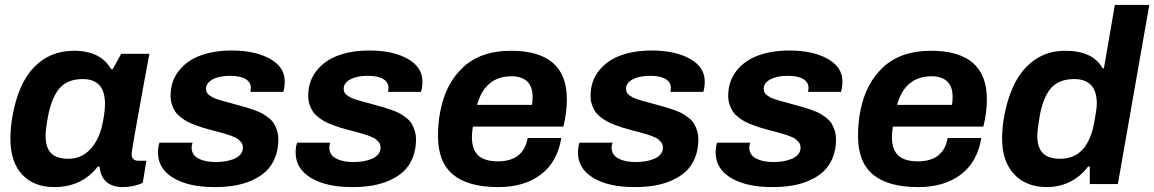

<svg xmlns="http://www.w3.org/2000/svg" viewBox="-20 -743 4659 775"><path d="M199.2 12.2Q116.7 12.2 69.3 -38.6Q22 -89.4 22 -183.1Q22 -226.6 29.8 -271Q53.2 -405.8 117.4 -471.9Q181.6 -538.1 278.8 -538.1Q386.2 -538.1 428.2 -463.9H435.1L469.2 -525.9H583L559.1 -397Q511.2 -135.3 511.2 -121.1Q511.2 -94.2 539.1 -94.2H570.8L556.2 -4.9Q518.6 12.2 476.1 12.2Q418.9 12.2 395 -25.9Q383.3 -47.4 381.8 -70.8H375Q310.1 12.2 199.2 12.2ZM256.8 -102.1Q309.6 -102.1 346.4 -142.6Q383.3 -183.1 396 -254.9Q403.8 -294.9 403.8 -324.2Q403.8 -423.8 314 -423.8Q253.4 -423.8 221.4 -387.9Q189.5 -352.1 173.8 -273.9Q164.1 -220.2 164.1 -194.8Q164.1 -147.5 186 -124.8Q208 -102.1 256.8 -102.1Z M846.7 12.2Q740.7 12.2 679.2 -25.1Q617.7 -62.5 617.7 -127Q617.7 -149.4 623.5 -167H757.3Q753.4 -157.7 753.4 -147.9Q753.4 -117.7 780.8 -103.3Q808.1 -88.9 850.6 -88.9Q870.6 -88.9 888.9 -91.8Q907.2 -94.7 923.8 -101.3Q940.4 -107.9 950.4 -119.6Q960.4 -131.3 960.4 -147Q960.4 -153.8 958.5 -159.7Q956.5 -165.5 951.9 -170.7Q947.3 -175.8 942.6 -179.9Q938 -184.1 929.2 -188Q920.4 -191.9 913.8 -194.6Q907.2 -197.3 895.5 -200.7Q883.8 -204.1 876.5 -206.3Q869.1 -208.5 855 -212.2Q840.8 -215.8 833.5 -217.8Q813 -223.1 799.6 -227.3Q786.1 -231.4 767.1 -238.5Q748 -245.6 735.6 -252.4Q723.1 -259.3 709.2 -270Q695.3 -280.8 687.3 -292.7Q679.2 -304.7 673.8 -320.8Q668.5 -336.9 668.5 -356Q668.5 -415 701.9 -457.3Q735.4 -499.5 790 -519.3Q844.7 -539.1 915.5 -539.1Q1010.3 -539.1 1069.8 -505.6Q1129.4 -472.2 1129.4 -414.1Q1129.4 -389.6 1123.5 -372.1H990.7Q992.7 -383.8 992.7 -387.2Q992.7 -411.1 971.2 -424.1Q949.7 -437 909.7 -437Q864.7 -437 838.1 -422.4Q811.5 -407.7 811.5 -384.8Q811.5 -377 814.5 -370.6Q817.4 -364.3 824.2 -359.1Q831.1 -354 838.1 -350.1Q845.2 -346.2 857.4 -342.3Q869.6 -338.4 878.9 -335.7Q888.2 -333 904.1 -328.9Q919.9 -324.7 929.7 -321.8Q934.6 -320.3 943.8 -317.9Q965.8 -312 977.1 -308.6Q988.3 -305.2 1008.1 -298.1Q1027.8 -291 1038.8 -284.7Q1049.8 -278.3 1064 -267.6Q1078.1 -256.8 1085.4 -244.9Q1092.8 -232.9 1098.1 -216.3Q1103.5 -199.7 1103.5 -180.2Q1103.5 -138.7 1089.8 -105.5Q1076.2 -72.3 1052.5 -50.5Q1028.8 -28.8 995.8 -14.4Q962.9 0 926 6.1Q889.2 12.2 846.7 12.2Z M1402.3 12.2Q1296.4 12.2 1234.9 -25.1Q1173.3 -62.5 1173.3 -127Q1173.3 -149.4 1179.2 -167H1313Q1309.1 -157.7 1309.1 -147.9Q1309.1 -117.7 1336.4 -103.3Q1363.8 -88.9 1406.2 -88.9Q1426.3 -88.9 1444.6 -91.8Q1462.9 -94.7 1479.5 -101.3Q1496.1 -107.9 1506.1 -119.6Q1516.1 -131.3 1516.1 -147Q1516.1 -153.8 1514.2 -159.7Q1512.2 -165.5 1507.6 -170.7Q1502.9 -175.8 1498.3 -179.9Q1493.7 -184.1 1484.9 -188Q1476.1 -191.9 1469.5 -194.6Q1462.9 -197.3 1451.2 -200.7Q1439.5 -204.1 1432.1 -206.3Q1424.8 -208.5 1410.6 -212.2Q1396.5 -215.8 1389.2 -217.8Q1368.7 -223.1 1355.2 -227.3Q1341.8 -231.4 1322.8 -238.5Q1303.7 -245.6 1291.3 -252.4Q1278.8 -259.3 1264.9 -270Q1251 -280.8 1242.9 -292.7Q1234.9 -304.7 1229.5 -320.8Q1224.1 -336.9 1224.1 -356Q1224.1 -415 1257.6 -457.3Q1291 -499.5 1345.7 -519.3Q1400.4 -539.1 1471.2 -539.1Q1565.9 -539.1 1625.5 -505.6Q1685.1 -472.2 1685.1 -414.1Q1685.1 -389.6 1679.2 -372.1H1546.4Q1548.3 -383.8 1548.3 -387.2Q1548.3 -411.1 1526.9 -424.1Q1505.4 -437 1465.3 -437Q1420.4 -437 1393.8 -422.4Q1367.2 -407.7 1367.2 -384.8Q1367.2 -377 1370.1 -370.6Q1373 -364.3 1379.9 -359.1Q1386.7 -354 1393.8 -350.1Q1400.9 -346.2 1413.1 -342.3Q1425.3 -338.4 1434.6 -335.7Q1443.8 -333 1459.7 -328.9Q1475.6 -324.7 1485.4 -321.8Q1490.2 -320.3 1499.5 -317.9Q1521.5 -312 1532.7 -308.6Q1543.9 -305.2 1563.7 -298.1Q1583.5 -291 1594.5 -284.7Q1605.5 -278.3 1619.6 -267.6Q1633.8 -256.8 1641.1 -244.9Q1648.4 -232.9 1653.8 -216.3Q1659.2 -199.7 1659.2 -180.2Q1659.2 -138.7 1645.5 -105.5Q1631.8 -72.3 1608.2 -50.5Q1584.5 -28.8 1551.5 -14.4Q1518.6 0 1481.7 6.1Q1444.8 12.2 1402.3 12.2Z M1991.7 12.2Q1869.6 12.2 1808.8 -38.1Q1748 -88.4 1748 -192.9Q1748 -249.5 1757.8 -296.9Q1779.8 -407.7 1850.8 -472.9Q1921.9 -538.1 2042 -538.1Q2268.1 -538.1 2268.1 -342.8Q2268.1 -287.1 2253.9 -231.9H1888.7Q1884.8 -203.6 1884.8 -190.9Q1884.8 -140.1 1909.9 -116Q1935.1 -91.8 1989.7 -91.8Q2093.3 -91.8 2109.9 -186H2245.6Q2230 -88.9 2162.8 -38.3Q2095.7 12.2 1991.7 12.2ZM1905.8 -319.8H2127Q2129.9 -332 2129.9 -352.1Q2129.9 -394 2107.7 -414.6Q2085.4 -435.1 2044.9 -435.1Q1938 -435.1 1905.8 -319.8Z M2542 12.2Q2436 12.2 2374.5 -25.1Q2313 -62.5 2313 -127Q2313 -149.4 2318.8 -167H2452.6Q2448.7 -157.7 2448.7 -147.9Q2448.7 -117.7 2476.1 -103.3Q2503.4 -88.9 2545.9 -88.9Q2565.9 -88.9 2584.2 -91.8Q2602.5 -94.7 2619.1 -101.3Q2635.7 -107.9 2645.8 -119.6Q2655.8 -131.3 2655.8 -147Q2655.8 -153.8 2653.8 -159.7Q2651.9 -165.5 2647.2 -170.7Q2642.6 -175.8 2637.9 -179.9Q2633.3 -184.1 2624.5 -188Q2615.7 -191.9 2609.1 -194.6Q2602.5 -197.3 2590.8 -200.7Q2579.1 -204.1 2571.8 -206.3Q2564.5 -208.5 2550.3 -212.2Q2536.1 -215.8 2528.8 -217.8Q2508.3 -223.1 2494.9 -227.3Q2481.4 -231.4 2462.4 -238.5Q2443.4 -245.6 2430.9 -252.4Q2418.5 -259.3 2404.5 -270Q2390.6 -280.8 2382.6 -292.7Q2374.5 -304.7 2369.1 -320.8Q2363.8 -336.9 2363.8 -356Q2363.8 -415 2397.2 -457.3Q2430.7 -499.5 2485.4 -519.3Q2540 -539.1 2610.8 -539.1Q2705.6 -539.1 2765.1 -505.6Q2824.7 -472.2 2824.7 -414.1Q2824.7 -389.6 2818.8 -372.1H2686Q2688 -383.8 2688 -387.2Q2688 -411.1 2666.5 -424.1Q2645 -437 2605 -437Q2560.1 -437 2533.4 -422.4Q2506.8 -407.7 2506.8 -384.8Q2506.8 -377 2509.8 -370.6Q2512.7 -364.3 2519.5 -359.1Q2526.4 -354 2533.4 -350.1Q2540.5 -346.2 2552.7 -342.3Q2564.9 -338.4 2574.2 -335.7Q2583.5 -333 2599.4 -328.9Q2615.2 -324.7 2625 -321.8Q2629.9 -320.3 2639.2 -317.9Q2661.1 -312 2672.4 -308.6Q2683.6 -305.2 2703.4 -298.1Q2723.1 -291 2734.1 -284.7Q2745.1 -278.3 2759.3 -267.6Q2773.4 -256.8 2780.8 -244.9Q2788.1 -232.9 2793.5 -216.3Q2798.8 -199.7 2798.8 -180.2Q2798.8 -138.7 2785.2 -105.5Q2771.5 -72.3 2747.8 -50.5Q2724.1 -28.8 2691.2 -14.4Q2658.2 0 2621.3 6.1Q2584.5 12.2 2542 12.2Z M3097.7 12.2Q2991.7 12.2 2930.2 -25.1Q2868.7 -62.5 2868.7 -127Q2868.7 -149.4 2874.5 -167H3008.3Q3004.4 -157.7 3004.4 -147.9Q3004.4 -117.7 3031.7 -103.3Q3059.1 -88.9 3101.6 -88.9Q3121.6 -88.9 3139.9 -91.8Q3158.2 -94.7 3174.8 -101.3Q3191.4 -107.9 3201.4 -119.6Q3211.4 -131.3 3211.4 -147Q3211.4 -153.8 3209.5 -159.7Q3207.5 -165.5 3202.9 -170.7Q3198.2 -175.8 3193.6 -179.9Q3189 -184.1 3180.2 -188Q3171.4 -191.9 3164.8 -194.6Q3158.2 -197.3 3146.5 -200.7Q3134.8 -204.1 3127.4 -206.3Q3120.1 -208.5 3106 -212.2Q3091.8 -215.8 3084.5 -217.8Q3064 -223.1 3050.5 -227.3Q3037.1 -231.4 3018.1 -238.5Q2999 -245.6 2986.6 -252.4Q2974.1 -259.3 2960.2 -270Q2946.3 -280.8 2938.2 -292.7Q2930.2 -304.7 2924.8 -320.8Q2919.4 -336.9 2919.4 -356Q2919.4 -415 2952.9 -457.3Q2986.3 -499.5 3041 -519.3Q3095.7 -539.1 3166.5 -539.1Q3261.2 -539.1 3320.8 -505.6Q3380.4 -472.2 3380.4 -414.1Q3380.4 -389.6 3374.5 -372.1H3241.7Q3243.7 -383.8 3243.7 -387.2Q3243.7 -411.1 3222.2 -424.1Q3200.7 -437 3160.6 -437Q3115.7 -437 3089.1 -422.4Q3062.5 -407.7 3062.5 -384.8Q3062.5 -377 3065.4 -370.6Q3068.4 -364.3 3075.2 -359.1Q3082 -354 3089.1 -350.1Q3096.2 -346.2 3108.4 -342.3Q3120.6 -338.4 3129.9 -335.7Q3139.2 -333 3155 -328.9Q3170.9 -324.7 3180.7 -321.8Q3185.5 -320.3 3194.8 -317.9Q3216.8 -312 3228 -308.6Q3239.3 -305.2 3259 -298.1Q3278.8 -291 3289.8 -284.7Q3300.8 -278.3 3314.9 -267.6Q3329.1 -256.8 3336.4 -244.9Q3343.8 -232.9 3349.1 -216.3Q3354.5 -199.7 3354.5 -180.2Q3354.5 -138.7 3340.8 -105.5Q3327.1 -72.3 3303.5 -50.5Q3279.8 -28.8 3246.8 -14.4Q3213.9 0 3177 6.1Q3140.1 12.2 3097.7 12.2Z M3687 12.2Q3564.9 12.2 3504.2 -38.1Q3443.4 -88.4 3443.4 -192.9Q3443.4 -249.5 3453.1 -296.9Q3475.1 -407.7 3546.1 -472.9Q3617.2 -538.1 3737.3 -538.1Q3963.4 -538.1 3963.4 -342.8Q3963.4 -287.1 3949.2 -231.9H3584Q3580.1 -203.6 3580.1 -190.9Q3580.1 -140.1 3605.2 -116Q3630.4 -91.8 3685.1 -91.8Q3788.6 -91.8 3805.2 -186H3940.9Q3925.3 -88.9 3858.2 -38.3Q3791 12.2 3687 12.2ZM3601.1 -319.8H3822.3Q3825.2 -332 3825.2 -352.1Q3825.2 -394 3803 -414.6Q3780.8 -435.1 3740.2 -435.1Q3633.3 -435.1 3601.1 -319.8Z M4206.1 12.2Q4121.6 12.2 4073.2 -40Q4024.9 -92.3 4024.9 -184.1Q4024.9 -226.1 4033.2 -272.9Q4057.6 -405.3 4121.6 -471.7Q4185.5 -538.1 4278.3 -538.1Q4391.6 -538.1 4430.2 -467.8H4436L4480 -723.1H4619.1L4492.2 0H4378.9V-70.8H4372.1Q4341.3 -29.8 4298.3 -8.8Q4255.4 12.2 4206.1 12.2ZM4259.3 -102.1Q4372.6 -102.1 4397.9 -254.9Q4407.2 -303.7 4407.2 -325.2Q4407.2 -423.8 4315.9 -423.8Q4255.4 -423.8 4223.6 -388.7Q4191.9 -353.5 4177.2 -277.8Q4167 -218.8 4167 -194.8Q4167 -147.9 4189.5 -125Q4211.9 -102.1 4259.3 -102.1Z"/></svg>

Font: Archivo
Style: Bold Italic
Weight: 700
Italic angle: -10°
Designer: Hector Gatti
Foundry: Omnibus-Type
Version: Version 2.001